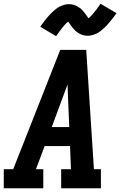

<svg xmlns="http://www.w3.org/2000/svg" viewBox="-24 -1000 644 1020"><path d="M-4 0V-101H46L103 -245L296 -735H434L475 -101H512V0H301V-101H353L348 -224H213L167 -101H206V0ZM251 -325H344L337 -490Q337 -505 336 -520.5Q335 -536 335 -551Q329 -536 323.5 -520.5Q318 -505 312 -490ZM274 -808 190 -858Q199 -871 207.5 -882.5Q216 -894 224 -903.5Q232 -913 240 -921.5Q248 -930 255.5 -937Q263 -944 273.5 -952.5Q284 -961 295 -966Q306 -971 318 -974.5Q330 -978 342 -978Q349 -978 356 -977Q363 -976 369.5 -974Q376 -972 382.5 -968.5Q389 -965 394.5 -961.5Q400 -958 405.5 -953.5Q411 -949 415.5 -943.5Q420 -938 424 -933Q428 -928 431.5 -923.5Q435 -919 439 -913Q443 -907 446 -903Q454 -909 460.5 -916Q467 -923 474.5 -932Q482 -941 491 -953Q500 -965 510 -980L595 -930Q586 -917 577 -905.5Q568 -894 560 -884.5Q552 -875 544.5 -866.5Q537 -858 529 -851Q521 -844 510.5 -835.5Q500 -827 489.5 -822Q479 -817 466.5 -813.5Q454 -810 442 -810Q435 -810 428 -811Q421 -812 414.5 -814Q408 -816 401.5 -819.5Q395 -823 389.5 -826.5Q384 -830 378.5 -834.5Q373 -839 368.5 -844.5Q364 -850 360 -855Q356 -860 353 -864.5Q350 -869 345.5 -875Q341 -881 338 -885Q330 -879 323.5 -872Q317 -865 309.5 -856Q302 -847 293.5 -835Q285 -823 274 -808Z"/></svg>

Font: Iosevka Etoile Oblique
Style: Bold
Weight: 700
Italic angle: -9°
Designer: Belleve Invis
Foundry: Belleve Invis
Version: Version 15.5.2; ttfautohint (v1.8.4)